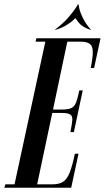

<svg xmlns="http://www.w3.org/2000/svg" viewBox="-83 -878 490 898"><path d="M-62.8 0 -57.8 -16H-15L129 -683H83.2L87.2 -699H387.2L357.2 -560H341.2Q351 -608 351 -634.5Q351 -661 337.9 -672Q324.8 -683 295.5 -683H231.8L165 -365.8H207.8Q237 -365.8 251.2 -372.8Q265.5 -379.8 272.9 -399Q280.2 -418.2 288 -455.2H304L262.5 -260.2H246.2Q254 -298 255.2 -316.9Q256.5 -335.8 245 -342.8Q233.5 -349.8 204.2 -349.8H161.5L90.8 -16H163.5Q192.8 -16 211.2 -27.2Q229.8 -38.5 242.5 -69.8Q255.2 -101 267.2 -159H284.2L250 0ZM176.8 -738.5 174 -739.2Q211.5 -767.8 234.4 -793.8Q257.2 -819.8 269 -837.5Q280.8 -855.2 282 -858.2H284L270.5 -794.5Q269.2 -792.5 257.9 -782.2Q246.5 -772 226.4 -759.6Q206.2 -747.2 176.8 -738.5ZM339.2 -738.5Q301 -752 285.8 -771.6Q270.5 -791.2 268.5 -794.5L282 -858.2H284Q284.2 -855.2 288.1 -837.5Q292 -819.8 304.6 -793.8Q317.2 -767.8 342 -739.2Z"/></svg>

Font: Emberly Black
Style: Italic
Weight: 900
Italic angle: -12°
Designer: Rajesh Rajput
Foundry: Rajesh Rajput
Version: Version 1.000